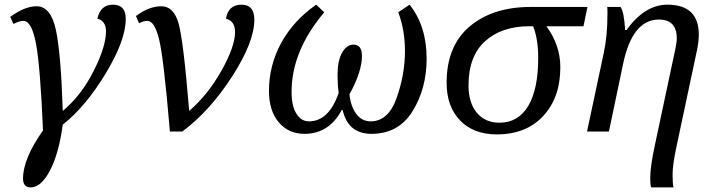

<svg xmlns="http://www.w3.org/2000/svg" viewBox="-20 -566 3094 826"><path d="M250 -88.9Q329.1 -154.3 382.6 -260Q436 -365.7 436 -431.2Q436 -475.6 398.9 -485.8Q412.1 -545.9 465.8 -545.9Q521 -545.9 521 -484.9Q521 -392.6 434.6 -249.8Q348.1 -106.9 250 -29.8Q233.4 93.8 195.3 167Q157.2 240.2 111.8 240.2Q79.1 240.2 79.1 202.1Q79.1 116.7 165 -4.9Q153.3 -280.8 134.8 -378.4Q116.2 -476.1 81.1 -476.1Q62.5 -476.1 38.1 -462.9L23.9 -493.2Q86.4 -539.1 137.2 -539.1Q198.7 -539.1 220.5 -437.3Q242.2 -335.4 250 -88.9Z M793.9 -88.9Q874 -157.7 932.6 -261.7Q991.2 -365.7 991.2 -428.2Q991.2 -475.6 952.1 -485.8Q962.4 -545.9 1019 -545.9Q1074.2 -545.9 1074.2 -481Q1074.2 -385.7 978.8 -237.3Q883.3 -88.9 764.2 0H710.9Q684.6 -312.5 665 -394.3Q645.5 -476.1 614.3 -476.1Q596.7 -476.1 578.1 -465.8L564.9 -497.1Q621.1 -539.1 673.8 -539.1Q727.1 -539.1 748 -466.1Q769 -393.1 793.9 -88.9Z M1454.1 -92.8H1450.2Q1395.5 9.8 1290 9.8Q1221.2 9.8 1179.2 -39.8Q1137.2 -89.4 1137.2 -174.8Q1137.2 -285.2 1189.9 -381.6Q1242.7 -478 1340.3 -545.9L1375 -513.2Q1234.4 -346.7 1234.4 -170.9Q1234.4 -109.9 1255.1 -76.9Q1275.9 -43.9 1309.1 -43.9Q1394.5 -43.9 1437 -166Q1432.1 -201.7 1432.1 -243.2Q1432.1 -304.7 1451.7 -339.4Q1471.2 -374 1501.5 -374Q1537.1 -374 1537.1 -325.2Q1537.1 -257.8 1483.4 -160.2Q1489.3 -106 1513.4 -75Q1537.6 -43.9 1574.2 -43.9Q1650.9 -43.9 1686.5 -145Q1722.2 -246.1 1722.2 -346.2Q1722.2 -436 1693.4 -513.2L1742.2 -545.9Q1815.4 -453.6 1815.4 -314Q1815.4 -185.5 1755.1 -87.9Q1694.8 9.8 1578.1 9.8Q1477.5 9.8 1454.1 -92.8Z M2507.3 -536.1 2490.2 -453.1H2330.6Q2390.6 -371.6 2390.6 -276.9Q2390.6 -146.5 2317.1 -67.1Q2243.7 12.2 2117.2 12.2Q2017.6 12.2 1959.5 -47.6Q1901.4 -107.4 1901.4 -210Q1901.4 -368.7 2000.7 -452.4Q2100.1 -536.1 2263.2 -536.1ZM2273.4 -453.1H2257.3Q2138.2 -453.1 2066.9 -388.7Q1995.6 -324.2 1995.6 -198.2Q1995.6 -123.5 2031.5 -80.8Q2067.4 -38.1 2128.4 -38.1Q2209.5 -38.1 2252.4 -110.1Q2295.4 -182.1 2295.4 -315.9Q2295.4 -399.4 2273.4 -453.1Z M2577.6 -338.9Q2593.3 -412.1 2593.3 -505.9V-522.5Q2593.3 -529.8 2592.3 -536.1H2649.4Q2664.6 -516.6 2669.4 -437H2675.3Q2754.4 -545.9 2850.6 -545.9Q2986.3 -545.9 2986.3 -417Q2986.3 -387.2 2978.5 -350.1L2889.2 69.8Q2873.5 144 2873.5 184.6Q2873.5 226.1 2877.4 240.2H2781.2Q2777.3 227.5 2777.3 202.1Q2777.3 149.9 2797.4 58.1L2885.3 -355Q2891.6 -384.8 2891.6 -400.9Q2891.6 -481.9 2814.5 -481.9Q2700.7 -481.9 2660.6 -291L2599.6 0H2505.4Z"/></svg>

Font: Droid Serif
Style: Italic
Weight: 400
Italic angle: -12°
Designer: Monotype Design team
Foundry: Monotype Imaging Inc.
Version: Version 1.03